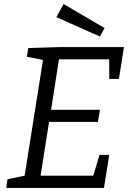

<svg xmlns="http://www.w3.org/2000/svg" viewBox="-20 -931 646 951"><path d="M473 -164H521L495 0H11L17 -43L102 -61L193 -634L113 -650L120 -693L282 -698H594L569 -540H521V-637H272L233 -387H475L465 -327H223L181 -61H442ZM475 -750 259 -846 295 -911 498 -792Z"/></svg>

Font: Bitter
Style: Italic
Weight: 400
Italic angle: -9°
Designer: Sol Matas, and Bitter project Authors
Foundry: Sol Matas
Version: Version 2.001